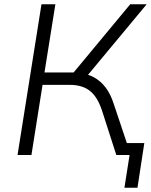

<svg xmlns="http://www.w3.org/2000/svg" viewBox="-20 -725 706 898"><path d="M562 153 586 0H542L551 -56H655L623 153ZM62 0 174 -705H239L188 -386H333L311 -370L589 -705H666L380 -361L352 -383Q390 -380 421 -362.5Q452 -345 474.5 -315Q497 -285 511 -242L592 0H524L457 -208Q436 -272 400.5 -300Q365 -328 307 -328H179L127 0Z"/></svg>

Font: Nunito Sans 10pt Light
Style: Italic
Weight: 300
Italic angle: -9°
Designer: Vernon Adams
Foundry: Vernon Adams
Version: Version 3.101;gftools[0.9.27]